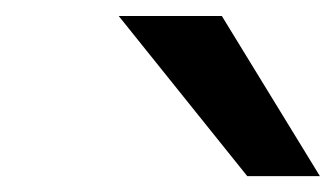

<svg xmlns="http://www.w3.org/2000/svg" viewBox="-20 -789 420 240"><path d="M257.3 -769 379.9 -568.8H289.1L128.4 -769Z"/></svg>

Font: Lesson One Medium
Style: Italic
Weight: 500
Italic angle: -14°
Designer: But Ko, Victor Gaultney, Annie Olsen, Julie Remington, Don Collingsworth, Eric Hays, Becca Hirsbrunner
Version: Version 1.100